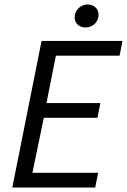

<svg xmlns="http://www.w3.org/2000/svg" viewBox="-20 -839 568 859"><path d="M314 -761C314 -732 337 -716 363 -716C394 -716 421 -740 421 -773C421 -802 398 -819 372 -819C341 -819 314 -794 314 -761ZM166 -656 35 0H406L419 -66H125L176 -312H416L429 -378H188L230 -590H515L528 -656Z"/></svg>

Font: Cambridge Sans Italic
Style: Regular
Weight: 400
Italic angle: -11°
Version: Version 2.000;PS 002.000;hotconv 1.0.88;makeotf.lib2.5.64775